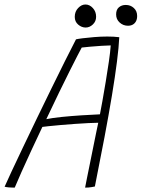

<svg xmlns="http://www.w3.org/2000/svg" viewBox="-44 -827 630 854"><path d="M21.5 7.5Q14.5 7.5 7.8 7.2Q1 7 -5 6.5Q-11 6 -15.8 5.2Q-20.5 4.5 -23.5 3.5Q-14 -18 7.2 -63.8Q28.5 -109.5 57.5 -170.2Q86.5 -231 119.2 -298.8Q152 -366.5 184.5 -433Q217 -499.5 245.5 -556.5Q274 -613.5 294 -652Q301.5 -654 323.5 -656.8Q345.5 -659.5 374.8 -662Q404 -664.5 433 -664.5Q446 -664.5 460.8 -663.8Q475.5 -663 486.5 -661.5Q484.5 -617.5 476.2 -552.5Q468 -487.5 454 -403Q440 -318.5 420.8 -216.8Q401.5 -115 378 2.5Q371 4 363.8 5.2Q356.5 6.5 349.2 7Q342 7.5 334.5 7.5Q337 -7 343 -35.8Q349 -64.5 356.2 -100.8Q363.5 -137 370.8 -173Q378 -209 384 -238Q390 -267 393 -281Q377 -281 349 -279.5Q321 -278 288.2 -275.8Q255.5 -273.5 225 -270.8Q194.5 -268 172.5 -265.8Q150.5 -263.5 144.5 -262.5Q120 -211 95.8 -158.8Q71.5 -106.5 52 -62.8Q32.5 -19 21.5 7.5ZM162 -297Q188.5 -302.5 230.2 -306.8Q272 -311 317.5 -314Q363 -317 400.5 -318.5Q404.5 -338.5 411.5 -377.5Q418.5 -416.5 426.2 -463Q434 -509.5 440.2 -552.8Q446.5 -596 448.5 -625Q434 -625 407.2 -623.2Q380.5 -621.5 355.5 -619.2Q330.5 -617 319.5 -615.5Q313.5 -604.5 299.8 -578Q286 -551.5 265.8 -511Q245.5 -470.5 219.2 -416.5Q193 -362.5 162 -297ZM337 -704.5Q319 -704.5 303.8 -717.5Q288.5 -730.5 288.5 -752Q288.5 -775.5 303.5 -791.2Q318.5 -807 336 -807Q354.5 -807 369 -791.2Q383.5 -775.5 383.5 -752.5Q383.5 -732 369 -718.2Q354.5 -704.5 337 -704.5ZM525 -712.5Q504 -712.5 488.2 -726.8Q472.5 -741 472.5 -763Q472.5 -784 484.8 -794.5Q497 -805 515.5 -805Q536.5 -805 551.2 -791.5Q566 -778 566 -756Q566 -742 560.8 -732.2Q555.5 -722.5 546.5 -717.5Q537.5 -712.5 525 -712.5Z"/></svg>

Font: Grandstander Thin
Style: Italic
Weight: 100
Italic angle: -15°
Designer: Tyler Finck
Foundry: Etcetera Type Co
Version: Version 1.200